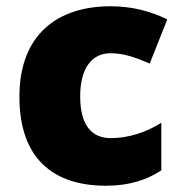

<svg xmlns="http://www.w3.org/2000/svg" viewBox="-20 -583 579 613"><path d="M318 10C394 10 449 -9 495 -39V-191C446 -160 389 -142 334 -142C276 -142 236 -179 236 -275C236 -368 275 -413 333 -413C375 -413 412 -400 458 -380L514 -521C462 -547 401 -563 333 -563C166 -563 42 -475 42 -274C42 -77 150 10 318 10Z"/></svg>

Font: Noto Sans Thai Looped Black
Style: Regular
Weight: 900
Designer: Sasikarn Vongin, Ben Mitchell
Foundry: The Fontpad Ltd
Version: Version 1.001